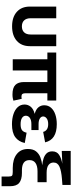

<svg xmlns="http://www.w3.org/2000/svg" viewBox="731 -1499 908 2410"><g transform="rotate(90 1185.0 -294.0)"><path d="M310.5 8.3Q195.3 8.3 128.9 -51Q62.5 -110.4 62.5 -215.3V-545.9H209V-224.6Q209 -171.4 235.8 -143.1Q262.7 -114.7 311 -114.7Q359.4 -114.7 386.2 -143.1Q413.1 -171.4 413.1 -224.6V-545.9H559.6V-215.3Q559.6 -110.4 492.9 -51Q426.3 8.3 310.5 8.3Z M1166 3.4Q1082.5 3.4 1046.1 -32.7Q1009.8 -68.8 1009.8 -141.6V-434.6H864.3V0H723.6V-434.6H639.6V-545.9H1242.2V-434.6H1150.4V-159.7Q1150.4 -133.3 1159.4 -121.3Q1168.5 -109.4 1190.9 -109.4Q1202.6 -109.4 1209 -110.4Q1215.3 -111.3 1220.2 -112.8L1243.7 -8.3Q1232.4 -4.4 1212.2 -0.5Q1191.9 3.4 1166 3.4Z M1539.6 9.8Q1468.3 9.8 1412.4 -9Q1356.4 -27.8 1324.2 -63.2Q1292 -98.6 1292 -148.4Q1292 -191.4 1319.8 -225.6Q1347.7 -259.8 1409.2 -275.4Q1353.5 -290 1327.4 -321.8Q1301.3 -353.5 1301.3 -395Q1301.3 -445.3 1332.3 -480.7Q1363.3 -516.1 1417 -534.4Q1470.7 -552.7 1538.6 -552.7Q1733.4 -552.7 1766.6 -406.2L1635.7 -381.8Q1628.4 -411.1 1604.2 -428Q1580.1 -444.8 1538.1 -444.8Q1492.2 -444.8 1467 -426.3Q1441.9 -407.7 1441.9 -381.8Q1441.9 -356.4 1467 -340.3Q1492.2 -324.2 1537.1 -324.2H1612.8V-233.9H1537.1Q1486.8 -233.9 1459.7 -214.4Q1432.6 -194.8 1432.6 -164.1Q1432.6 -134.8 1459.7 -116.7Q1486.8 -98.6 1540 -98.6Q1591.3 -98.6 1614.5 -116.9Q1637.7 -135.3 1645.5 -173.8L1774.9 -150.9Q1757.8 -72.8 1701.4 -31.5Q1645 9.8 1539.6 9.8Z M2195.8 140.1V51.8Q2195.8 19 2185.1 9.5Q2174.3 0 2138.7 0H2088.4Q1977.5 0 1913.8 -50.8Q1850.1 -101.6 1850.1 -189.9Q1850.1 -255.4 1880.1 -292.7Q1910.2 -330.1 1956.8 -347.4Q2003.4 -364.7 2053.7 -370.1Q2009.3 -374 1969.5 -386.7Q1929.7 -399.4 1904.8 -425.3Q1879.9 -451.2 1879.9 -495.6Q1879.9 -553.7 1923.6 -582Q1967.3 -610.4 2035.6 -622.1L1874.5 -615.2V-727.5H2301.3V-623.5L2225.6 -617.7Q2126 -609.9 2073 -586.9Q2020 -564 2020 -511.7Q2020 -472.7 2051 -449Q2082 -425.3 2147.5 -425.3H2266.6V-311H2131.3Q2062.5 -311 2026.1 -285.6Q1989.7 -260.3 1989.7 -209.5Q1989.7 -115.2 2117.7 -115.2H2150.9Q2233.4 -115.2 2275.4 -81.3Q2317.4 -47.4 2317.4 34.7V140.1Z"/></g></svg>

Font: Inter-Bold
Style: Bold
Weight: 700
Designer: Rasmus Andersson
Foundry: rsms
Version: Version 4.000;git-a52131595